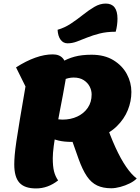

<svg xmlns="http://www.w3.org/2000/svg" viewBox="-20 -1031 787 1077"><path d="M383 -235Q340 -235 308.5 -242.5Q277 -250 243 -268V-387Q261 -373 284.5 -366.5Q308 -360 330 -360Q377 -360 414 -377.5Q451 -395 472.5 -426.5Q494 -458 494 -501Q494 -524 483 -545.5Q472 -567 449.5 -581.5Q427 -596 393 -596Q362 -596 331 -581Q300 -566 265 -538V-640Q296 -664 327 -683Q358 -702 398 -713Q438 -724 494 -724Q566 -724 616 -693.5Q666 -663 691.5 -615.5Q717 -568 717 -515Q717 -463 697 -413.5Q677 -364 636 -323.5Q595 -283 532 -259Q469 -235 383 -235ZM182 26Q118 26 89 -6Q60 -38 60 -109Q60 -131 62.5 -161Q65 -191 72 -239Q79 -287 91.5 -361.5Q104 -436 123 -546L70 -653Q126 -689 178 -707.5Q230 -726 276 -726Q353 -726 353 -632Q353 -615 347.5 -580Q342 -545 333 -499Q324 -453 314.5 -402.5Q305 -352 296 -303Q287 -254 281.5 -212.5Q276 -171 276 -144Q276 -98 283 -70Q290 -42 306 -19Q249 26 182 26ZM604 25Q558 25 525 9.5Q492 -6 467.5 -42Q443 -78 421 -139L375 -269L571 -349Q598 -269 627.5 -204.5Q657 -140 687.5 -95.5Q718 -51 747 -30Q733 -15 708 -2.5Q683 10 655 17.5Q627 25 604 25ZM359 -788Q335 -788 320 -808Q305 -828 303 -864Q342 -875 377.5 -898.5Q413 -922 445.5 -948Q478 -974 509.5 -992.5Q541 -1011 573 -1011Q639 -1011 639 -926Q639 -909 636.5 -890Q634 -871 629 -853Q578 -853 539 -843Q500 -833 469 -820.5Q438 -808 411.5 -798Q385 -788 359 -788Z"/></svg>

Font: Lemonada
Style: Regular
Weight: 400
Designer: Mohamed Gaber (Arabic), Eduardo Tunni (Latin)
Foundry: Kief Type Foundry
Version: Version 4.005